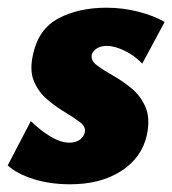

<svg xmlns="http://www.w3.org/2000/svg" viewBox="-24 -463 447 498"><path d="M158 15Q106 15 63 1.5Q20 -12 -4 -34L56 -149Q79 -126 106 -109.5Q133 -93 156 -93Q173 -93 183.5 -101Q194 -109 196 -120Q199 -134 183.5 -146Q168 -158 144.5 -172Q121 -186 98.5 -205Q76 -224 64 -252.5Q52 -281 62 -323Q76 -388 128 -415.5Q180 -443 252 -443Q295 -443 335.5 -432.5Q376 -422 403 -406L345 -298Q325 -319 299 -331.5Q273 -344 253 -344Q237 -344 226.5 -337Q216 -330 214 -321Q211 -306 227.5 -293.5Q244 -281 269 -267Q294 -253 317.5 -233.5Q341 -214 353.5 -185Q366 -156 357 -113Q344 -54 290.5 -19.5Q237 15 158 15Z"/></svg>

Font: Ysabeau Infant Black
Style: Italic
Weight: 900
Italic angle: -12°
Designer: Christian Thalmann (Catharsis Fonts)
Version: Version 2.001;gftools[0.9.30]; featfreeze: ss01,ss02,lnum